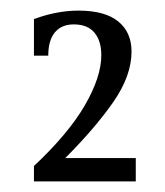

<svg xmlns="http://www.w3.org/2000/svg" viewBox="-20 -701 311 362"><path d="M236 -403V-359H44V-388Q109 -449 140 -502.5Q171 -556 171 -597Q171 -624 158 -639.5Q145 -655 119 -655Q96 -655 83.5 -640Q71 -625 71 -596H44V-665Q87 -681 128 -681Q178 -681 203 -660.5Q228 -640 228 -604Q228 -558 193.5 -508.5Q159 -459 103 -403Z"/></svg>

Font: Gupter
Style: Regular
Weight: 400
Designer: Octavio Pardo
Version: Version 1.000